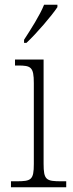

<svg xmlns="http://www.w3.org/2000/svg" viewBox="-20 -786 306 806"><path d="M81 -619V-606H91C134 -646 198 -721 221 -756V-766H165C147 -721 110 -664 81 -619ZM26 0H258V-25H238C174 -25 163 -30 163 -99V-536H43V-511H55C110 -511 122 -505 122 -437V-98C122 -30 111 -25 48 -25H26Z"/></svg>

Font: Noto Serif Hebrew SemiCondensed ExtraLight
Style: Regular
Weight: 200
Width: 4
Designer: Monotype Design Team
Foundry: Monotype Imaging Inc.
Version: Version 2.004